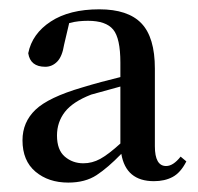

<svg xmlns="http://www.w3.org/2000/svg" viewBox="-20 -845 421 408"><path d="M125 -457Q83 -457 55.4 -480.2Q27.8 -503.4 27.8 -546.9Q27.8 -585.4 55.4 -611.8Q83 -638.2 154.8 -659.2Q173.8 -665 194.8 -670.7Q215.8 -676.3 235.8 -681.2V-711.9Q235.8 -763.7 220.5 -782.2Q205.1 -800.8 167 -800.8Q157.2 -800.8 147.5 -799.8Q137.7 -798.8 127 -795.9L116.2 -750Q112.3 -725.1 101.6 -714.1Q90.8 -703.1 76.2 -703.1Q44.4 -703.1 40 -731.9Q48.3 -773.4 87.9 -799.3Q127.4 -825.2 190.9 -825.2Q252 -825.2 280.5 -795.4Q309.1 -765.6 309.1 -699.2V-534.2Q309.1 -492.2 333 -492.2Q348.1 -492.2 363.8 -512.2L376 -502Q363.8 -478 346.9 -469Q330.1 -460 307.1 -460Q247.6 -460 237.8 -518.1Q209.5 -488.8 185.3 -472.9Q161.1 -457 125 -457ZM235.8 -540V-661.1L173.8 -644Q134.8 -628.9 117.9 -607.2Q101.1 -585.4 101.1 -557.1Q101.1 -526.4 117.7 -512.2Q134.3 -498 157.2 -498Q175.8 -498 192.9 -507.3Q210 -516.6 235.8 -540Z"/></svg>

Font: Source Han Serif TW SemiBold
Style: Regular
Weight: 600
Designer: Ryoko NISHIZUKA Ë•øÂ°öÊ∂ºÂ≠ê (kana & ideographs); Frank Grie√ühammer (Latin, Greek & Cyrillic); Wenlong ZHANG Âº†ÊñáÈæô 
Foundry: Adobe
Version: Version 2.003;hotconv 1.1.1;makeotfexe 2.6.0